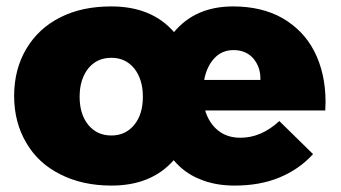

<svg xmlns="http://www.w3.org/2000/svg" viewBox="-20 -571 1062 598"><path d="M859 -515C816 -539 765 -551 706 -551C627 -551 566 -524 522 -471C476 -524 411 -551 327 -551C266 -551 213 -540 168 -517C122 -494 87 -461 62 -419C37 -377 24 -328 24 -272C24 -217 37 -168 62 -126C87 -83 122 -51 168 -28C213 -5 266 7 327 7C410 7 474 -19 521 -72C542 -47 568 -27 600 -14C632 0 669 7 711 7C762 7 809 -1 850 -18C891 -35 926 -59 955 -91L850 -194C812 -159 772 -142 729 -142C702 -142 679 -149 660 -164C641 -179 627 -200 619 -227H993L994 -253C994 -313 982 -366 959 -411C936 -456 902 -490 859 -515ZM769 -389C784 -371 792 -349 791 -322H616C621 -350 632 -373 648 -390C664 -407 684 -415 708 -415C733 -415 754 -406 769 -389ZM398 -182C380 -160 356 -149 327 -149C297 -149 273 -160 255 -182C237 -204 228 -233 228 -270C228 -306 237 -335 255 -358C273 -380 297 -391 327 -391C356 -391 380 -380 398 -358C416 -335 425 -306 425 -270C425 -233 416 -204 398 -182Z"/></svg>

Font: Argentum Sans ExtraBold
Style: Regular
Weight: 800
Designer: Julieta Ulanovsky
Foundry: Julieta Ulanovsky
Version: Version 5.001;February 15, 2019;FontCreator 11.5.0.2425 64-b